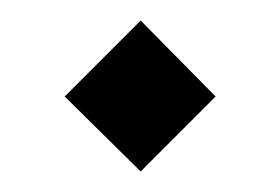

<svg xmlns="http://www.w3.org/2000/svg" viewBox="-20 -291 263 187"><path d="M190 -197 117 -124 43 -197 117 -271Z"/></svg>

Font: Mirza Medium
Style: Regular
Weight: 500
Designer: Arabic design by Kourosh Beigpour, Latin design by Eduardo Tunni, engineering by Lasse Fister
Version: Version 1.0010g